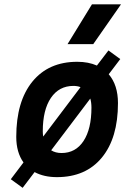

<svg xmlns="http://www.w3.org/2000/svg" viewBox="-20 -815 626 894"><path d="M85.4 59.6 30.3 19.5 89.4 -58.6Q55.7 -105.5 55.7 -177.7Q55.7 -342.8 130.9 -435.1Q206.1 -527.3 339.8 -527.3Q391.6 -527.3 431.2 -509.8L484.9 -580.1L540 -540L486.3 -469.2Q529.3 -418.9 529.3 -335Q529.3 -172.4 454.3 -81.3Q379.4 9.8 245.1 9.8Q184.6 9.8 141.1 -13.7ZM266.6 -102.5Q332 -102.5 368.9 -158.4Q405.8 -214.4 405.8 -314Q405.8 -337.4 400.4 -356L218.3 -115.2Q238.3 -102.5 266.6 -102.5ZM181.2 -179.2 355 -409.2Q340.3 -415 321.8 -415Q254.9 -415 217 -359.1Q179.2 -303.2 179.2 -203.6Q179.2 -190.9 181.2 -179.2ZM294.4 -609.4 408.2 -794.9H543.5L414.1 -609.4Z"/></svg>

Font: Cascadia Mono NF SemiBold
Style: Italic
Weight: 600
Italic angle: -10°
Monospace: yes
Designer: Aaron Bell
Foundry: Saja Typeworks
Version: Version 2404.023; ttfautohint (v1.8.4)